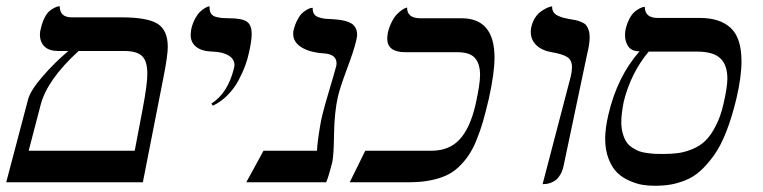

<svg xmlns="http://www.w3.org/2000/svg" viewBox="-34 -579 2425 610"><path d="M-14.2 0 55.2 -263.2Q63 -292 101.1 -335.9Q139.2 -379.9 183.1 -417H150.9Q122.1 -417 107.4 -431.2Q92.8 -445.3 92.8 -470.2Q92.8 -478.5 96.2 -490.2Q100.6 -509.3 108.2 -523.7Q115.7 -538.1 123.8 -544.4Q131.8 -550.8 139.2 -554.4Q146.5 -558.1 151.4 -558.6L155.8 -559.1Q155.8 -523.9 193.8 -523.9H351.1Q433.6 -523.9 466.3 -503.7Q499 -483.4 499 -430.2Q499 -403.8 486.8 -340.8L419.9 0ZM215.8 -417Q116.2 -326.2 95.2 -246.1L57.1 -100.1H394L418.9 -231Q434.1 -310.5 434.1 -344.2Q434.1 -385.3 417.2 -401.1Q400.4 -417 360.8 -417Z M642.1 -243.2 637.7 -250Q689.5 -282.7 709 -360.8Q710.9 -368.7 710.9 -372.1Q710.9 -391.1 692.9 -402.3Q674.8 -413.6 643.1 -415Q608.9 -415.5 590.3 -429.4Q571.8 -443.4 571.8 -467.8Q571.8 -473.1 573.7 -486.8Q578.1 -505.4 585.9 -519.8Q593.8 -534.2 601.3 -541.3Q608.9 -548.3 616 -552.7Q623 -557.1 627.4 -558.1L631.8 -559.1V-554.2Q631.8 -542.5 637 -535.2Q642.1 -527.8 653.1 -525.1Q664.1 -522.5 671.9 -521.7Q679.7 -521 693.8 -521Q733.4 -521 749.5 -510.7Q765.6 -500.5 765.6 -471.2Q765.6 -448.2 756.8 -411.1Q752.9 -392.1 745.4 -371.3Q737.8 -350.6 724.6 -325.2Q711.4 -299.8 689.9 -277.6Q668.5 -255.4 642.1 -243.2Z M1039.6 -272Q1028.3 -222.2 1027.3 -153.3Q1026.4 -84.5 1021.5 -63Q1011.2 -21.5 1002.4 0H748.5L803.2 -100.1H973.1Q974.1 -126 983.4 -181.2Q988.3 -212.9 1008.8 -281.2Q1028.8 -348.1 1034.2 -369.1Q1035.2 -373 1035.2 -377.9Q1035.2 -405.8 997.6 -409.2Q950.2 -412.1 923.8 -428.7Q897.5 -445.3 897.5 -471.2Q897.5 -479 898.4 -481.9Q903.3 -502 911.4 -516.8Q919.4 -531.7 927.5 -538.6Q935.5 -545.4 942.9 -549.3Q950.2 -553.2 954.6 -553.7L959.5 -554.2Q959 -542.5 963.6 -534.9Q968.3 -527.3 979 -523.9Q989.7 -520.5 998.3 -519.5Q1006.8 -518.6 1021.5 -518.1Q1038.6 -517.1 1050.8 -515.1Q1063 -513.2 1075.4 -508.1Q1087.9 -502.9 1094.2 -492.9Q1100.6 -482.9 1100.6 -467.8Q1100.6 -461.9 1097.2 -448.2Q1090.8 -419.9 1068.6 -360.6Q1046.4 -301.3 1039.6 -272Z M1477.1 -248Q1491.2 -311.5 1491.2 -340.8Q1491.2 -376 1475.1 -394.5Q1459 -413.1 1419.4 -413.1H1254.4Q1196.3 -413.1 1196.3 -456.1Q1196.3 -461.4 1198.2 -475.1Q1203.1 -495.1 1211.2 -510.5Q1219.2 -525.9 1227.3 -533.9Q1235.4 -542 1242.7 -547.1Q1250 -552.2 1254.9 -553.7L1259.3 -555.2Q1259.3 -521 1301.3 -521H1432.1Q1537.1 -521 1537.1 -396Q1537.1 -346.7 1519 -265.1Q1509.3 -223.6 1500.5 -193.1Q1491.7 -162.6 1479.7 -133.5Q1467.8 -104.5 1454.1 -84.5Q1440.4 -64.5 1422.1 -47.4Q1403.8 -30.3 1381.3 -20.5Q1358.9 -10.7 1330.3 -5.4Q1301.8 0 1266.1 0H1077.1L1126.5 -100.1H1336.4Q1393.6 -100.1 1426.8 -136.5Q1460 -172.9 1477.1 -248Z M1689.9 5.9 1779.3 -335.9Q1783.2 -352.1 1783.2 -365.2Q1783.2 -388.2 1768.3 -397.7Q1753.4 -407.2 1719.2 -413.1Q1687.5 -418.5 1669.9 -435.5Q1652.3 -452.6 1652.3 -478Q1652.3 -488.3 1654.3 -494.1Q1657.7 -509.8 1665.8 -522.2Q1673.8 -534.7 1682.9 -541.3Q1691.9 -547.9 1700.4 -552.2Q1709 -556.6 1714.8 -557.6L1720.2 -559.1V-556.2Q1720.2 -546.9 1725.1 -539.8Q1730 -532.7 1739.5 -528.6Q1749 -524.4 1754.9 -522.9L1772 -519Q1787.1 -516.6 1795.2 -514.9Q1803.2 -513.2 1813.2 -509Q1823.2 -504.9 1827.9 -499.3Q1832.5 -493.7 1835.9 -484.1Q1839.4 -474.6 1839.4 -460.9Q1839.4 -438.5 1831.1 -405.8L1756.3 -50.8Q1752.9 -35.6 1746.3 -24.4Q1739.7 -13.2 1732.7 -7.6Q1725.6 -2 1717 1.2Q1708.5 4.4 1703.4 5.1Q1698.2 5.9 1693.4 5.9Z M2045.9 11.2Q2026.4 11.2 2007.8 8.3Q1989.3 5.4 1966.6 -4.4Q1943.8 -14.2 1927.5 -29.8Q1911.1 -45.4 1899.9 -73.5Q1888.7 -101.6 1888.7 -138.2Q1888.7 -171.4 1898.9 -214.8Q1927.2 -335.9 1998 -416Q1972.7 -416 1962.2 -431.4Q1951.7 -446.8 1951.7 -467.8Q1951.7 -476.1 1953.6 -485.8Q1958 -504.9 1965.8 -519.5Q1973.6 -534.2 1981.7 -541Q1989.7 -547.9 1997.3 -551.8Q2004.9 -555.7 2009.8 -556.6L2014.6 -557.1Q2014.6 -522 2055.7 -522H2189.9Q2253.4 -522 2287.6 -490.2Q2321.8 -458.5 2321.8 -383.8Q2321.8 -335 2305.7 -266.1Q2291.5 -206.5 2273.4 -160.6Q2255.4 -114.7 2234.1 -85.2Q2212.9 -55.7 2190.9 -35.9Q2168.9 -16.1 2143.3 -6.1Q2117.7 3.9 2095.2 7.6Q2072.8 11.2 2045.9 11.2ZM2181.6 -415H2026.9Q1970.7 -347.7 1947.8 -256.8Q1939.9 -216.8 1939.9 -191.9Q1939.9 -171.4 1944.6 -155Q1949.2 -138.7 1956.1 -128.2Q1962.9 -117.7 1974.6 -110.1Q1986.3 -102.5 1996.6 -98.6Q2006.8 -94.7 2021.7 -92.8Q2036.6 -90.8 2046.6 -90.3Q2056.6 -89.8 2071.8 -89.8Q2100.1 -89.8 2121.3 -92.8Q2142.6 -95.7 2166.3 -105.5Q2189.9 -115.2 2207.3 -132.1Q2224.6 -148.9 2239.7 -178.7Q2255.4 -208 2264.6 -249Q2276.9 -302.7 2276.9 -329.1Q2276.9 -372.6 2254.4 -393.8Q2231.9 -415 2181.6 -415Z"/></svg>

Font: Linux Libertine G
Style: Italic
Weight: 400
Italic angle: -12°
Designer: Philipp H. Poll
Foundry: Philipp H. Poll
Version: Version 5.1.3